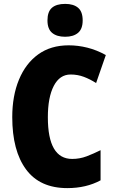

<svg xmlns="http://www.w3.org/2000/svg" viewBox="-20 -1008 590 987"><path d="M343 -625Q287 -625 256.5 -566.5Q226 -508 226 -405Q226 -191 351 -191Q390 -191 425.5 -204.5Q461 -218 497 -236V-81Q423 -41 326 -41Q185 -41 114 -137Q43 -233 43 -406Q43 -515 77.5 -598.5Q112 -682 176.5 -728.5Q241 -775 333 -775Q381 -775 429 -763Q477 -751 524 -725L474 -581Q443 -601 411 -613Q379 -625 343 -625ZM315 -988Q358 -988 381.5 -968Q405 -948 405 -903Q405 -859 381 -839Q357 -819 315 -819Q272 -819 248 -839Q224 -859 224 -903Q224 -948 247 -968Q270 -988 315 -988Z"/></svg>

Font: Noto Sans Tamil UI Condensed Black
Style: Regular
Weight: 900
Width: 3
Designer: Jelle Bosma - Monotype Design Team
Foundry: Monotype Imaging Inc.
Version: Version 2.004; ttfautohint (v1.8.4.7-5d5b)